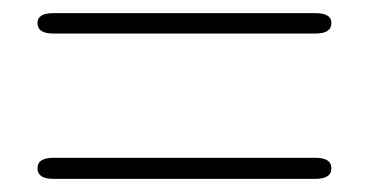

<svg xmlns="http://www.w3.org/2000/svg" viewBox="-20 -509 561 292"><path d="M61 -237Q37 -237 37 -253Q37 -269 61 -269H460Q484 -269 484 -253Q484 -237 460 -237ZM61 -458Q37 -458 37 -474Q37 -489 61 -489H460Q484 -489 484 -474Q484 -458 460 -458Z"/></svg>

Font: Resource Han Rounded JP ExtraLight
Style: Regular
Weight: 250
Designer: Cyano Hao (round all glyphs); Ryoko NISHIZUKA 西塚涼子 (kana, bopomofo & ideographs); Paul D. Hunt (Latin, Greek & Cyrillic)
Foundry: Cyano Hao
Version: 0.990